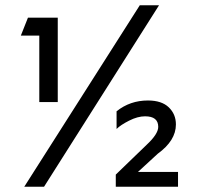

<svg xmlns="http://www.w3.org/2000/svg" viewBox="-20 -708 750 728"><path d="M419 0V-46L536 -159Q580 -200 580 -227Q580 -267 530 -267Q502 -267 469.5 -250.5Q437 -234 422 -219V-286Q473 -327 541 -327Q593 -327 620 -301Q647 -275 647 -236Q647 -175 578 -125L503 -56H655V0ZM199 -321H129V-573H59L86 -641H199ZM72 0 510 -688H583L147 0Z"/></svg>

Font: Roundo Medium
Style: Regular
Weight: 500
Designer: Namrata Goyal (Gurmukhi), Shiva Nallaperumal (Latin)
Foundry: Indian Type Foundry
Version: Version 1.000;PS 1.0;hotconv 1.0.88;makeotf.lib2.5.647800